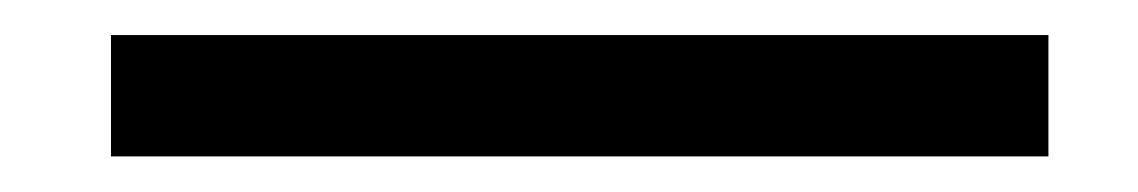

<svg xmlns="http://www.w3.org/2000/svg" viewBox="-20 24 646 109"><path d="M43 112.8H575.2V43.9H43Z"/></svg>

Font: Tuffy
Style: Regular
Weight: 500
Designer: Thatcher Ulrich, Karoly Barta and Michael Everson
Version: Version 001.270